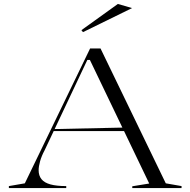

<svg xmlns="http://www.w3.org/2000/svg" viewBox="-20 -954 965 974"><path d="M25 0V-10L106 -24L437 -708H490L821 -24L901 -10V0H651V-9L737 -23L436 -650H423L206 -191Q191 -163 183.5 -136.5Q176 -110 176 -90Q176 -63 190.5 -45Q205 -27 236 -18.5Q267 -10 316 -10V0ZM242 -289V-299L614 -307V-289ZM401 -791 393 -801 578 -934 650 -913Z"/></svg>

Font: Kalnia SemiExpanded Light
Style: Regular
Weight: 300
Width: 6
Designer: Frida Medrano
Foundry: Frida Medrano
Version: Version 1.105